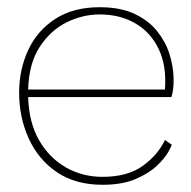

<svg xmlns="http://www.w3.org/2000/svg" viewBox="-20 -504 528 532"><path d="M456 -103Q456 -101 446.5 -83.5Q437 -66 415 -45Q393 -24 356 -8Q319 8 264 8Q189 8 137.5 -27Q86 -62 59.5 -120.5Q33 -179 33 -247Q33 -311 58 -365Q83 -419 133 -451.5Q183 -484 256 -484Q314 -484 353 -465.5Q392 -447 415.5 -417.5Q439 -388 449.5 -354.5Q460 -321 461 -289Q462 -257 455 -235H58Q60 -165 88 -116Q116 -67 162 -40.5Q208 -14 264 -14Q333 -14 375 -44Q417 -74 437 -116ZM256 -464Q209 -464 164.5 -442Q120 -420 90 -374Q60 -328 58 -256H437Q442 -321 420 -367.5Q398 -414 355.5 -439Q313 -464 256 -464Z"/></svg>

Font: Lil Grotesk Thin
Style: Regular
Weight: 100
Designer: Bastien Sozeau
Foundry: NBR — Bastien Sozeau
Version: Version 3.003; ttfautohint (v1.8.4.7-5d5b);gftools[0.9.33]